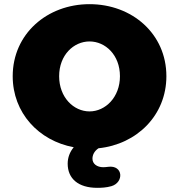

<svg xmlns="http://www.w3.org/2000/svg" viewBox="-20 -702 860 922"><path d="M410 -167C334 -167 264 -234 264 -336C264 -438 334 -503 410 -503C486 -503 556 -438 556 -336C556 -235 486 -167 410 -167ZM447 200C466 200 491 199 515 192C576 174 572 90 500 99C492 100 484 101 476 101C446 101 424 85 424 60C424 43 432 24 453 10C637 -9 779 -148 779 -336C779 -540 614 -682 410 -682C206 -682 41 -539 41 -336C41 -160 166 -26 334 5C315 28 305 55 305 84C305 155 355 200 447 200Z"/></svg>

Font: SN Pro Black
Style: Regular
Weight: 900
Designer: Tobias Whetton
Foundry: Supernotes
Version: Version 1.001;Glyphs 3.2 (3249)